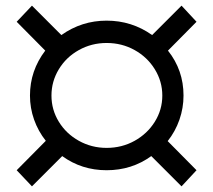

<svg xmlns="http://www.w3.org/2000/svg" viewBox="-20 -657 754 679"><path d="M573 -158 675 -55 622 2 515 -105Q446 -55 357 -55Q269 -55 200 -105L93 2L39 -55L142 -159Q115 -193 100.5 -234Q86 -275 86 -319Q86 -407 140 -478L39 -580L93 -637L197 -533Q269 -584 357 -584Q446 -584 518 -533L622 -637L675 -580L574 -478Q629 -409 629 -319Q629 -275 614.5 -233.5Q600 -192 573 -158ZM554 -319Q554 -369 527.5 -412Q501 -455 456 -480Q411 -505 357 -505Q304 -505 259 -480Q214 -455 188 -412Q162 -369 162 -319Q162 -269 188 -226.5Q214 -184 259 -159Q304 -134 357 -134Q411 -134 456 -159Q501 -184 527.5 -226.5Q554 -269 554 -319Z"/></svg>

Font: Gontserrat
Style: Regular
Weight: 400
Designer: Julieta Ulanovsky
Foundry: Julieta Ulanovsky
Version: Version 6.001